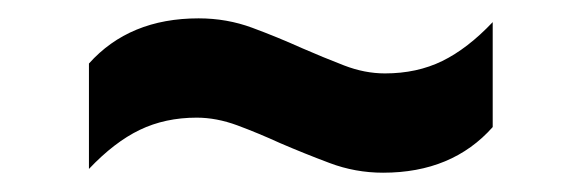

<svg xmlns="http://www.w3.org/2000/svg" viewBox="-20 -480 618 204"><path d="M387 -296.5Q357.5 -296.5 330.2 -306.8Q303 -317 277.5 -328Q254.5 -338.5 232.2 -346.8Q210 -355 189 -355Q155.5 -355 128.5 -342Q101.5 -329 74.5 -300.5V-412.5Q117.5 -460.5 191 -460.5Q221 -460.5 248 -450.5Q275 -440.5 300.5 -429Q323.5 -419 345.5 -410.5Q367.5 -402 389 -402Q423 -402 450 -415.2Q477 -428.5 503.5 -456.5V-345Q460.5 -296.5 387 -296.5Z"/></svg>

Font: Encode Sans SC Expanded SemiBold
Style: Regular
Weight: 600
Width: 7
Designer: Multiple Designers
Foundry: Impallari Type
Version: Version 3.002